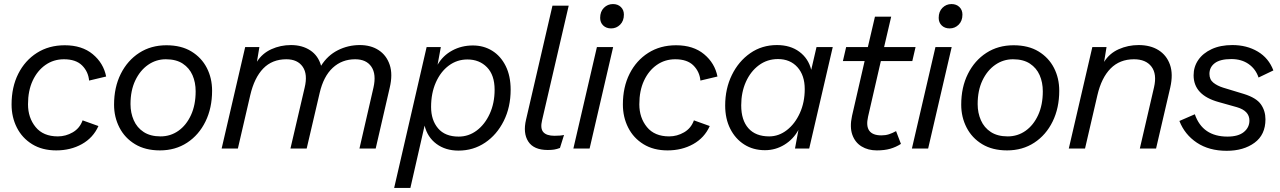

<svg xmlns="http://www.w3.org/2000/svg" viewBox="-20 -732 6309 946"><path d="M257 9Q188 9 138.5 -21.5Q89 -52 63 -103.5Q37 -155 37 -217Q37 -303 70 -368.5Q103 -434 162 -471.5Q221 -509 299 -509Q384 -509 437 -465Q490 -421 503 -355L419 -335Q415 -379 384.5 -409.5Q354 -440 295 -440Q244 -440 204 -412Q164 -384 141 -334.5Q118 -285 118 -218Q118 -152 155.5 -106Q193 -60 265 -60Q304 -60 338.5 -80Q373 -100 387 -139L465 -111Q439 -53 383.5 -22Q328 9 257 9Z M768 9Q696 9 645.5 -21.5Q595 -52 568.5 -103.5Q542 -155 542 -216Q542 -302 575 -368Q608 -434 666 -471.5Q724 -509 800 -509Q873 -509 923 -478.5Q973 -448 999 -397.5Q1025 -347 1025 -285Q1025 -200 992.5 -133.5Q960 -67 902 -29Q844 9 768 9ZM771 -60Q820 -60 859 -87.5Q898 -115 921 -165Q944 -215 944 -282Q944 -326 928.5 -361.5Q913 -397 880.5 -418.5Q848 -440 797 -440Q749 -440 709.5 -412.5Q670 -385 646.5 -335.5Q623 -286 623 -219Q623 -176 639 -139.5Q655 -103 688 -81.5Q721 -60 771 -60Z M1072 0 1188 -500H1258L1246 -428Q1272 -469 1317 -489.5Q1362 -510 1414 -510Q1469 -510 1508.5 -484Q1548 -458 1562 -408Q1594 -459 1644.5 -484.5Q1695 -510 1753 -510Q1807 -510 1845.5 -485Q1884 -460 1900 -413Q1916 -366 1900 -299L1831 0H1751L1820 -300Q1835 -366 1810 -403Q1785 -440 1730 -440Q1665 -440 1619.5 -398Q1574 -356 1555 -274L1491 0H1411L1481 -300Q1497 -366 1471.5 -403Q1446 -440 1391 -440Q1321 -440 1277 -394.5Q1233 -349 1213 -263L1152 0Z M1922 194 2082 -500H2152L2136 -413Q2162 -458 2208 -483Q2254 -508 2310 -508Q2363 -508 2405 -482Q2447 -456 2471.5 -407Q2496 -358 2496 -290Q2496 -204 2462 -136Q2428 -68 2370 -29Q2312 10 2239 10Q2175 10 2130.5 -23Q2086 -56 2072 -113L2002 194ZM2240 -59Q2289 -59 2329 -89Q2369 -119 2393 -171.5Q2417 -224 2417 -290Q2417 -362 2379.5 -400.5Q2342 -439 2283 -439Q2232 -439 2191.5 -409Q2151 -379 2127.5 -326Q2104 -273 2104 -205Q2104 -140 2138.5 -99.5Q2173 -59 2240 -59Z M2679 7Q2610 7 2583 -34.5Q2556 -76 2572 -143L2702 -704H2782L2651 -140Q2641 -99 2657 -81Q2673 -63 2712 -63Q2742 -63 2759 -67L2739 -3Q2723 3 2710 5Q2697 7 2679 7Z M3001 -500 2885 0H2805L2921 -500ZM2991 -592Q2967 -592 2952 -606.5Q2937 -621 2937 -644Q2937 -675 2955.5 -693.5Q2974 -712 3000 -712Q3024 -712 3039 -697.5Q3054 -683 3054 -660Q3054 -629 3035.5 -610.5Q3017 -592 2991 -592Z M3269 9Q3200 9 3150.5 -21.5Q3101 -52 3075 -103.5Q3049 -155 3049 -217Q3049 -303 3082 -368.5Q3115 -434 3174 -471.5Q3233 -509 3311 -509Q3396 -509 3449 -465Q3502 -421 3515 -355L3431 -335Q3427 -379 3396.5 -409.5Q3366 -440 3307 -440Q3256 -440 3216 -412Q3176 -384 3153 -334.5Q3130 -285 3130 -218Q3130 -152 3167.5 -106Q3205 -60 3277 -60Q3316 -60 3350.5 -80Q3385 -100 3399 -139L3477 -111Q3451 -53 3395.5 -22Q3340 9 3269 9Z M3749 8Q3691 8 3647 -20Q3603 -48 3578 -97.5Q3553 -147 3553 -212Q3553 -295 3586 -362.5Q3619 -430 3676.5 -470Q3734 -510 3808 -510Q3874 -510 3918.5 -477Q3963 -444 3977 -388L4003 -500H4083L3967 0H3897L3914 -92Q3889 -46 3845 -19Q3801 8 3749 8ZM3770 -60Q3817 -60 3857 -91Q3897 -122 3921 -175Q3945 -228 3945 -293Q3945 -361 3909 -401Q3873 -441 3813 -441Q3760 -441 3719 -410.5Q3678 -380 3655 -328.5Q3632 -277 3632 -213Q3632 -140 3667.5 -100Q3703 -60 3770 -60Z M4300 9Q4257 9 4225 -10.5Q4193 -30 4179.5 -68Q4166 -106 4178 -161L4240 -431H4133L4149 -500H4256L4291 -650H4371L4336 -500H4491L4475 -431H4320L4257 -157Q4236 -65 4323 -65Q4343 -65 4360 -70.5Q4377 -76 4395 -86L4419 -23Q4394 -7 4366 1Q4338 9 4300 9Z M4669 -500 4553 0H4473L4589 -500ZM4659 -592Q4635 -592 4620 -606.5Q4605 -621 4605 -644Q4605 -675 4623.5 -693.5Q4642 -712 4668 -712Q4692 -712 4707 -697.5Q4722 -683 4722 -660Q4722 -629 4703.5 -610.5Q4685 -592 4659 -592Z M4942 9Q4870 9 4819.5 -21.5Q4769 -52 4742.5 -103.5Q4716 -155 4716 -216Q4716 -302 4749 -368Q4782 -434 4840 -471.5Q4898 -509 4974 -509Q5047 -509 5097 -478.5Q5147 -448 5173 -397.5Q5199 -347 5199 -285Q5199 -200 5166.5 -133.5Q5134 -67 5076 -29Q5018 9 4942 9ZM4945 -60Q4994 -60 5033 -87.5Q5072 -115 5095 -165Q5118 -215 5118 -282Q5118 -326 5102.5 -361.5Q5087 -397 5054.5 -418.5Q5022 -440 4971 -440Q4923 -440 4883.5 -412.5Q4844 -385 4820.5 -335.5Q4797 -286 4797 -219Q4797 -176 4813 -139.5Q4829 -103 4862 -81.5Q4895 -60 4945 -60Z M5246 0 5362 -500H5432L5420 -427Q5446 -469 5492 -489.5Q5538 -510 5590 -510Q5648 -510 5688 -485Q5728 -460 5744.5 -413.5Q5761 -367 5746 -301L5676 0H5596L5666 -302Q5681 -367 5653.5 -403.5Q5626 -440 5567 -440Q5497 -440 5452 -394.5Q5407 -349 5387 -263L5326 0Z M6024 11Q5937 11 5877 -29Q5817 -69 5791 -136L5867 -169Q5905 -59 6028 -59Q6081 -59 6108.5 -81.5Q6136 -104 6136 -138Q6136 -186 6074 -204L5985 -229Q5861 -263 5861 -361Q5861 -403 5884 -436.5Q5907 -470 5950 -490Q5993 -510 6052 -510Q6123 -510 6177 -478Q6231 -446 6254 -385L6181 -350Q6167 -392 6132 -416.5Q6097 -441 6047 -441Q5992 -441 5965.5 -421Q5939 -401 5939 -368Q5939 -340 5958.5 -324.5Q5978 -309 6007 -300L6109 -269Q6170 -250 6192.5 -218Q6215 -186 6215 -144Q6215 -68 6161 -28.5Q6107 11 6024 11Z"/></svg>

Font: Prodigy Sans
Style: Italic
Weight: 400
Italic angle: -13°
Designer: Wei Huang
Foundry: Wei Huang
Version: Version 1.003; ttfautohint (v1.8.3)